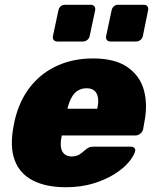

<svg xmlns="http://www.w3.org/2000/svg" viewBox="-20 -775 647 805"><path d="M256 10Q173 10 117.5 -18.5Q62 -47 41 -105Q20 -163 38 -252Q39 -256 40 -262.5Q41 -269 42 -272Q62 -355 108 -412.5Q154 -470 221 -500Q288 -530 370 -530Q462 -530 514.5 -493.5Q567 -457 583.5 -396.5Q600 -336 585 -261L580 -233Q578 -223 568.5 -215Q559 -207 548 -207H239Q239 -207 238.5 -205Q238 -203 238 -201Q233 -177 235.5 -158.5Q238 -140 249.5 -129.5Q261 -119 281 -119Q294 -119 304 -123Q314 -127 322 -133.5Q330 -140 337 -146Q348 -155 354.5 -157.5Q361 -160 372 -160H529Q539 -160 544 -154Q549 -148 546 -139Q541 -121 520 -95.5Q499 -70 461.5 -46Q424 -22 372 -6Q320 10 256 10ZM263 -319H388V-321Q394 -348 390.5 -367Q387 -386 375 -395.5Q363 -405 343 -405Q323 -405 307 -395.5Q291 -386 280.5 -367Q270 -348 263 -321ZM443 -601Q433 -601 428 -607.5Q423 -614 425 -624L448 -732Q450 -742 457.5 -748.5Q465 -755 475 -755H583Q593 -755 598 -748.5Q603 -742 601 -732L579 -624Q577 -614 569 -607.5Q561 -601 551 -601ZM220 -601Q210 -601 205 -607.5Q200 -614 202 -624L225 -732Q227 -742 234.5 -748.5Q242 -755 252 -755H360Q370 -755 375.5 -748.5Q381 -742 379 -732L356 -624Q354 -614 346 -607.5Q338 -601 328 -601Z"/></svg>

Font: Rubik ExtraBold
Style: Italic
Weight: 800
Italic angle: -12°
Designer: Hubert and Fischer
Foundry: Hubert and Fischer
Version: Version 2.300;gftools[0.9.30]